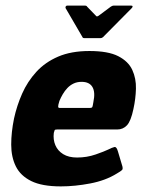

<svg xmlns="http://www.w3.org/2000/svg" viewBox="-20 -660 520 685"><path d="M30 -237Q40 -283 59 -326Q78 -369 109.5 -403.5Q141 -438 187.5 -458Q234 -478 299 -478Q366 -478 402 -459.5Q438 -441 452 -410.5Q466 -380 465 -343.5Q464 -307 456 -271Q447 -228 433 -213Q419 -198 398 -198H183Q176 -198 175 -195.5Q174 -193 172 -186Q169 -162 177.5 -142Q186 -122 205.5 -110Q225 -98 255 -98Q290 -98 321.5 -109Q353 -120 365 -126Q381 -134 388.5 -135.5Q396 -137 401 -119L415 -72Q420 -58 415.5 -53.5Q411 -49 397 -41Q357 -16 302 -5.5Q247 5 197 5Q130 5 91.5 -14Q53 -33 36.5 -66.5Q20 -100 20 -144Q20 -188 30 -237ZM313 -295Q317 -314 316 -327.5Q315 -341 309.5 -350Q304 -359 294.5 -363.5Q285 -368 271 -368Q255 -368 242.5 -362Q230 -356 220.5 -346Q211 -336 204 -324Q197 -312 192 -300Q187 -284 187.5 -279.5Q188 -275 192 -275Q219 -275 246.5 -275Q274 -275 301 -275Q308 -275 309.5 -278.5Q311 -282 313 -295ZM281 -524Q275 -524 274 -528L214 -631Q213 -634 214.5 -637Q216 -640 220 -640H283Q289 -640 291 -636L322 -604Q325 -599 332 -604L375 -636Q381 -640 385 -640H448Q453 -640 453 -637Q453 -634 450 -631L348 -528Q344 -524 339 -524Z"/></svg>

Font: Glory ExtraBold
Style: Italic
Weight: 800
Italic angle: -12°
Version: Version 1.011